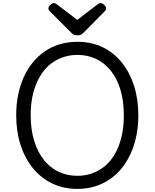

<svg xmlns="http://www.w3.org/2000/svg" viewBox="-20 -1206 1002 1245"><path d="M482 19Q391 19 318 -16.5Q245 -52 193 -116Q141 -180 113 -267Q85 -354 85 -459Q85 -528 97.5 -590Q110 -652 134 -705.5Q158 -759 192.5 -801Q227 -843 271.5 -873.5Q316 -904 369 -919.5Q422 -935 482 -935Q573 -935 645.5 -900Q718 -865 769.5 -801Q821 -737 849 -650Q877 -563 877 -459Q877 -389 864.5 -327Q852 -265 828 -211.5Q804 -158 769.5 -115.5Q735 -73 691 -43Q647 -13 594.5 3Q542 19 482 19ZM482 -66Q527 -66 565.5 -78Q604 -90 638 -112.5Q672 -135 698.5 -168.5Q725 -202 744 -246Q763 -290 773 -343Q783 -396 783 -459Q783 -551 761 -624Q739 -697 698.5 -747.5Q658 -798 603 -824Q548 -850 482 -850Q438 -850 398.5 -838Q359 -826 325 -803.5Q291 -781 264.5 -747.5Q238 -714 218.5 -670Q199 -626 189 -573.5Q179 -521 179 -459Q179 -366 201.5 -293Q224 -220 264.5 -169Q305 -118 360.5 -92Q416 -66 482 -66ZM633 -1186Q643 -1186 655.5 -1174.5Q668 -1163 668 -1152Q668 -1150 667.5 -1146Q667 -1142 662 -1136L525 -997Q518 -991 509.5 -984Q501 -977 481 -977Q462 -977 453.5 -984Q445 -991 439 -997L300 -1136Q295 -1142 294.5 -1146Q294 -1150 294 -1152Q294 -1163 307 -1174.5Q320 -1186 329 -1186Q336 -1186 341.5 -1182.5Q347 -1179 354 -1174L481 -1077L608 -1174Q616 -1179 621 -1182.5Q626 -1186 633 -1186Z"/></svg>

Font: Playwrite DE Grund
Style: Regular
Weight: 400
Designer: Veronika Burian, José Scaglione
Foundry: TypeTogether
Version: Version 1.002